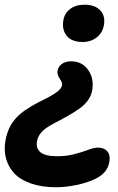

<svg xmlns="http://www.w3.org/2000/svg" viewBox="-82 -554 494 805"><path d="M266.1 -377.9Q217.3 -377.9 196.8 -405Q176.3 -432.1 184.1 -471.2Q189.5 -499.5 212.6 -516.8Q235.8 -534.2 272.9 -534.2Q315.9 -534.2 338.6 -510.3Q361.3 -486.3 353 -445.8Q346.7 -414.6 322.3 -396.2Q297.9 -377.9 266.1 -377.9ZM152.8 231Q91.8 231 46.4 214.8Q1 198.7 -23.9 170.9Q-48.8 143.1 -57.6 107.2Q-66.4 71.3 -58.1 29.8Q-47.4 -22.5 -16.8 -56.9Q13.7 -91.3 79.1 -125Q137.2 -153.3 156.5 -168.2Q175.8 -183.1 178.2 -195.8Q180.7 -206.5 168.5 -224.1Q156.2 -241.7 159.2 -257.8Q163.1 -275.9 178 -286.4Q192.9 -296.9 215.8 -296.9Q262.7 -296.9 288.1 -260Q313.5 -223.1 304.2 -173.8Q297.9 -141.6 271 -115.2Q244.1 -88.9 167 -48.8Q113.8 -22 95.9 -4.2Q78.1 13.7 73.2 37.1Q67.4 67.4 87.6 84.2Q107.9 101.1 157.2 101.1Q197.8 101.1 231.2 92Q264.6 83 288.3 74Q312 64.9 329.1 64.9Q355 64.9 368.4 81.1Q381.8 97.2 376 127Q367.7 172.4 315.9 196.8Q282.2 212.9 237.5 221.9Q192.9 231 152.8 231Z"/></svg>

Font: Shantell Sans Bouncy
Style: Italic
Weight: 600
Italic angle: -11.31°
Designer: Stephen Nixon, Anya Danilova, Shantell Martin
Foundry: Arrow Type
Version: Version 1.006;[9816181b4]